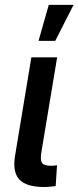

<svg xmlns="http://www.w3.org/2000/svg" viewBox="-20 -764 321 786"><path d="M160.6 1.5Q87.4 1.5 59.1 -29.3Q30.8 -60.1 41.5 -125.5L108.4 -529.3H213.9L149.4 -141.1Q144 -109.9 151.9 -97.7Q159.7 -85.4 187 -85.4Q195.3 -85.4 201.9 -85.9Q208.5 -86.4 213.4 -87.4L208 -2.4Q199.2 -1 186.8 0.2Q174.3 1.5 160.6 1.5ZM137.7 -596.7 179.7 -744.1H281.2L206.1 -596.7Z"/></svg>

Font: Inter 24pt Medium
Style: Italic
Weight: 500
Italic angle: -9.3988°
Designer: Rasmus Andersson
Foundry: rsms
Version: Version 4.001;git-66647c0bb